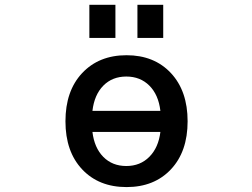

<svg xmlns="http://www.w3.org/2000/svg" viewBox="-20 -761 1040 792"><path d="M361.3 -303.7H641.6Q633.8 -370.1 596.2 -407.7Q558.6 -445.3 501 -445.3Q443.4 -445.3 406.2 -407.7Q369.1 -370.1 361.3 -303.7ZM361.3 -216.8Q369.1 -151.4 406.2 -113.8Q443.4 -76.2 501 -76.2Q558.6 -76.2 596.2 -114.3Q633.8 -152.3 641.6 -216.8ZM318.4 -459Q387.7 -533.2 502 -533.2Q616.2 -533.2 685.1 -459.5Q753.9 -385.7 753.9 -260.7Q753.9 -135.7 685.1 -62.5Q616.2 10.7 502 10.7Q387.7 10.7 318.8 -62.5Q250 -135.7 250 -260.7Q250 -385.7 318.4 -459ZM348.6 -604.5V-741.2H456.1V-604.5ZM546.9 -604.5V-741.2H653.3V-604.5Z"/></svg>

Font: Gen Shin Gothic Monospace Medium
Style: Regular
Weight: 500
Designer: [Source Han Sans]
Ryoko NISHIZUKA  (kana & ideographs); Paul D. Hunt (Latin, Greek & Cyrillic); Wenlong ZHANG  (bopomofo
Version: Version 1.002.20150607